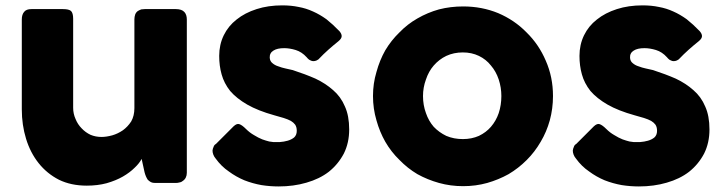

<svg xmlns="http://www.w3.org/2000/svg" viewBox="-20 -668 2657 701"><path d="M649.4 -8.8Q642.6 -2.9 635.7 -2Q628.9 0 622.1 0Q596.7 0 546.9 0Q537.1 0 531.2 -2.9Q524.4 -6.8 519.5 -11.7Q515.6 -17.6 512.7 -24.4Q509.8 -31.2 507.8 -39.1Q503.9 -55.7 497.1 -87.9Q489.3 -72.3 471.7 -55.7Q454.1 -38.1 428.7 -23.4Q403.3 -8.8 369.1 1Q335.9 9.8 296.9 9.8Q239.3 9.8 195.3 -11.7Q151.4 -34.2 121.1 -72.3Q90.8 -110.4 75.2 -161.1Q59.6 -211.9 59.6 -268.6Q59.6 -377.9 59.6 -596.7Q59.6 -615.2 68.4 -625Q76.2 -634.8 94.7 -634.8Q132.8 -634.8 210 -634.8Q231.4 -634.8 239.3 -627.9Q247.1 -620.1 247.1 -599.6Q247.1 -491.2 247.1 -274.4Q247.1 -252.9 255.9 -233.4Q263.7 -213.9 278.3 -199.2Q292 -184.6 310.5 -175.8Q329.1 -168 350.6 -168Q368.2 -168 389.6 -173.8Q410.2 -179.7 428.7 -192.4Q446.3 -205.1 459 -224.6Q470.7 -245.1 470.7 -273.4Q470.7 -380.9 470.7 -597.7Q470.7 -606.4 473.6 -615.2Q476.6 -623 483.4 -627.9Q490.2 -631.8 496.1 -633.8Q502 -634.8 508.8 -634.8Q546.9 -634.8 622.1 -634.8Q643.6 -634.8 653.3 -624Q662.1 -614.3 662.1 -596.7Q662.1 -410.2 662.1 -37.1Q662.1 -27.3 658.2 -19.5Q654.3 -11.7 646.5 -6.8Q647.5 -7.8 649.4 -8.8Z M877.9 -197.3Q891.6 -183.6 907.2 -174.8Q922.9 -165 937.5 -159.2Q951.2 -154.3 962.9 -151.4Q973.6 -149.4 977.5 -149.4Q987.3 -149.4 1002 -149.4Q1016.6 -150.4 1030.3 -154.3Q1043.9 -158.2 1053.7 -166Q1063.5 -174.8 1063.5 -190.4Q1063.5 -204.1 1057.6 -212.9Q1051.8 -220.7 1042 -226.6Q1031.2 -232.4 1015.6 -237.3Q1001 -241.2 981.4 -247.1Q921.9 -263.7 882.8 -286.1Q843.8 -308.6 820.3 -335.9Q797.9 -364.3 789.1 -396.5Q780.3 -427.7 780.3 -463.9Q780.3 -504.9 796.9 -539.1Q813.5 -573.2 843.8 -596.7Q874 -621.1 917 -634.8Q959 -648.4 1010.7 -648.4Q1043 -648.4 1070.3 -642.6Q1097.7 -637.7 1123 -626Q1147.5 -615.2 1171.9 -597.7Q1195.3 -579.1 1218.8 -554.7Q1227.5 -544.9 1227.5 -536.1Q1227.5 -527.3 1215.8 -517.6Q1196.3 -502 1178.7 -486.3Q1161.1 -470.7 1142.6 -451.2Q1135.7 -446.3 1129.9 -445.3Q1124 -444.3 1119.1 -445.3Q1113.3 -447.3 1108.4 -450.2Q1103.5 -454.1 1099.6 -459Q1082 -478.5 1059.6 -485.4Q1037.1 -492.2 1017.6 -492.2Q992.2 -492.2 978.5 -483.4Q963.9 -474.6 964.8 -457Q965.8 -444.3 974.6 -437.5Q983.4 -429.7 996.1 -425.8Q1008.8 -420.9 1022.5 -418Q1037.1 -415 1048.8 -412.1Q1093.8 -397.5 1131.8 -380.9Q1168.9 -363.3 1196.3 -338.9Q1224.6 -314.5 1239.3 -279.3Q1254.9 -245.1 1254.9 -195.3Q1254.9 -146.5 1235.4 -107.4Q1214.8 -68.4 1180.7 -41Q1146.5 -14.6 1098.6 -1Q1051.8 12.7 997.1 12.7Q965.8 12.7 934.6 7.8Q902.3 2 872.1 -9.8Q841.8 -22.5 815.4 -42Q788.1 -60.5 767.6 -88.9Q761.7 -95.7 758.8 -103.5Q755.9 -111.3 755.9 -118.2Q756.8 -126 759.8 -131.8Q761.7 -138.7 768.6 -142.6Q790 -164.1 833 -207Q844.7 -217.8 853.5 -214.8Q863.3 -211.9 877.9 -197.3Z M1341.8 -317.4Q1341.8 -363.3 1354.5 -405.3Q1366.2 -448.2 1386.7 -484.4Q1408.2 -520.5 1438.5 -549.8Q1467.8 -580.1 1503.9 -600.6Q1541 -622.1 1583 -633.8Q1625 -644.5 1670.9 -644.5Q1739.3 -644.5 1798.8 -620.1Q1858.4 -594.7 1902.3 -549.8Q1947.3 -505.9 1972.7 -446.3Q1999 -386.7 1999 -317.4Q1999 -271.5 1987.3 -228.5Q1975.6 -186.5 1954.1 -150.4Q1932.6 -113.3 1903.3 -84Q1873 -53.7 1836.9 -32.2Q1799.8 -11.7 1758.8 0Q1716.8 11.7 1670.9 11.7Q1625 11.7 1583 0Q1541 -11.7 1503.9 -32.2Q1467.8 -53.7 1438.5 -84Q1408.2 -113.3 1386.7 -150.4Q1366.2 -186.5 1354.5 -228.5Q1341.8 -271.5 1341.8 -317.4ZM1524.4 -317.4Q1524.4 -284.2 1535.2 -254.9Q1544.9 -226.6 1563.5 -205.1Q1583 -184.6 1609.4 -171.9Q1636.7 -160.2 1669.9 -160.2Q1702.1 -160.2 1728.5 -171.9Q1754.9 -184.6 1772.5 -205.1Q1791 -226.6 1800.8 -254.9Q1810.5 -284.2 1810.5 -317.4Q1810.5 -348.6 1800.8 -377.9Q1791 -407.2 1772.5 -428.7Q1754.9 -451.2 1728.5 -463.9Q1702.1 -476.6 1669.9 -476.6Q1636.7 -476.6 1609.4 -463.9Q1583 -451.2 1563.5 -428.7Q1544.9 -407.2 1535.2 -377.9Q1524.4 -348.6 1524.4 -317.4Z M2193.4 -197.3Q2207 -183.6 2222.7 -174.8Q2238.3 -165 2252.9 -159.2Q2266.6 -154.3 2278.3 -151.4Q2289.1 -149.4 2293 -149.4Q2302.7 -149.4 2317.4 -149.4Q2332 -150.4 2345.7 -154.3Q2359.4 -158.2 2369.1 -166Q2378.9 -174.8 2378.9 -190.4Q2378.9 -204.1 2373 -212.9Q2367.2 -220.7 2357.4 -226.6Q2346.7 -232.4 2331.1 -237.3Q2316.4 -241.2 2296.9 -247.1Q2237.3 -263.7 2198.2 -286.1Q2159.2 -308.6 2135.7 -335.9Q2113.3 -364.3 2104.5 -396.5Q2095.7 -427.7 2095.7 -463.9Q2095.7 -504.9 2112.3 -539.1Q2128.9 -573.2 2159.2 -596.7Q2189.5 -621.1 2232.4 -634.8Q2274.4 -648.4 2326.2 -648.4Q2358.4 -648.4 2385.7 -642.6Q2413.1 -637.7 2438.5 -626Q2462.9 -615.2 2487.3 -597.7Q2510.7 -579.1 2534.2 -554.7Q2543 -544.9 2543 -536.1Q2543 -527.3 2531.2 -517.6Q2511.7 -502 2494.1 -486.3Q2476.6 -470.7 2458 -451.2Q2451.2 -446.3 2445.3 -445.3Q2439.5 -444.3 2434.6 -445.3Q2428.7 -447.3 2423.8 -450.2Q2418.9 -454.1 2415 -459Q2397.5 -478.5 2375 -485.4Q2352.5 -492.2 2333 -492.2Q2307.6 -492.2 2293.9 -483.4Q2279.3 -474.6 2280.3 -457Q2281.2 -444.3 2290 -437.5Q2298.8 -429.7 2311.5 -425.8Q2324.2 -420.9 2337.9 -418Q2352.5 -415 2364.3 -412.1Q2409.2 -397.5 2447.3 -380.9Q2484.4 -363.3 2511.7 -338.9Q2540 -314.5 2554.7 -279.3Q2570.3 -245.1 2570.3 -195.3Q2570.3 -146.5 2550.8 -107.4Q2530.3 -68.4 2496.1 -41Q2461.9 -14.6 2414.1 -1Q2367.2 12.7 2312.5 12.7Q2281.2 12.7 2250 7.8Q2217.8 2 2187.5 -9.8Q2157.2 -22.5 2130.9 -42Q2103.5 -60.5 2083 -88.9Q2077.1 -95.7 2074.2 -103.5Q2071.3 -111.3 2071.3 -118.2Q2072.3 -126 2075.2 -131.8Q2077.1 -138.7 2084 -142.6Q2105.5 -164.1 2148.4 -207Q2160.2 -217.8 2168.9 -214.8Q2178.7 -211.9 2193.4 -197.3Z"/></svg>

Font: Cocogoose
Style: Regular
Weight: 400
Designer: Cosimo Lorenzo Pancini
Version: Version 1.000